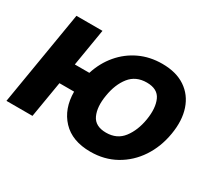

<svg xmlns="http://www.w3.org/2000/svg" viewBox="-125 -754 1067 964"><g transform="rotate(30 409.0 -271.5)"><path d="M228.3 -545.5 192.5 -329.9H276.6Q297.9 -397 340.4 -447.1Q382.8 -497.2 441.8 -524.9Q500.7 -552.6 572.1 -552.6Q653.1 -552.6 706 -517Q758.9 -481.5 780.2 -418.3Q801.5 -355.1 787.6 -272.4Q773.8 -189.6 731.4 -125.7Q688.9 -61.8 624.1 -25.6Q559.3 10.7 478.3 10.7Q372.5 10.7 315.2 -50.2Q257.8 -111.2 257.5 -209.9H172.6L137.4 0H-13.5L77.4 -545.5ZM498.9 -111.5Q561.8 -111.5 596.9 -157.1Q632.1 -202.8 643.5 -272.4Q654.8 -342.3 634.8 -387.3Q614.7 -432.2 551.8 -432.2Q488.6 -432.2 453.1 -387.6Q417.6 -343 406.2 -272.4Q394.2 -201.7 415 -156.6Q435.7 -111.5 498.9 -111.5Z"/></g></svg>

Font: Inter UI
Style: Bold Italic
Weight: 700
Italic angle: 9.39999°
Designer: Rasmus Andersson
Foundry: rsms
Version: 3.2;8d6f07862